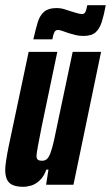

<svg xmlns="http://www.w3.org/2000/svg" viewBox="-20 -709 426 737"><path d="M69 8Q45 8 29.5 1.5Q14 -5 7 -19.5Q0 -34 0 -58Q0 -69 3.5 -92.5Q7 -116 13 -146L90 -510H200L140 -223Q130 -173 125.5 -148Q121 -123 120 -111Q120 -103 122.5 -99Q125 -95 130 -93.5Q135 -92 142 -92Q152 -92 159.5 -98Q167 -104 173.5 -121Q180 -138 187.5 -171Q195 -204 206 -259L259 -510H368L262 0H157L166 -58H158Q148 -31 132.5 -16.5Q117 -2 100.5 3Q84 8 69 8ZM108 -558Q117 -598 125 -624Q133 -650 149.5 -664Q166 -678 196 -678Q214 -678 227.5 -673.5Q241 -669 254 -665Q264 -662 276 -658.5Q288 -655 295 -655Q304 -655 308 -663.5Q312 -672 315 -689H386Q379 -651 370.5 -624.5Q362 -598 346.5 -584.5Q331 -571 300 -571Q283 -571 270 -574.5Q257 -578 243 -582Q233 -585 221.5 -589.5Q210 -594 202 -594Q193 -594 188.5 -585Q184 -576 181 -558Z"/></svg>

Font: Saira UltraCondensed ExtraBold
Style: Italic
Weight: 800
Width: 1
Italic angle: -12°
Designer: Hector Gatti with collaboration of the Omnibus-Type team
Foundry: Omnibus-Type
Version: Version 1.101